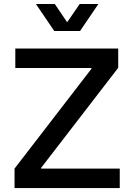

<svg xmlns="http://www.w3.org/2000/svg" viewBox="-20 -953 681 973"><path d="M53.7 -98.6 443.4 -604.5V-608.4H57.6V-707H579.1V-609.4L188.5 -102.5V-98.6H586.9V0H53.7ZM257.8 -932.6 320.3 -840.3 383.8 -932.6H478.5L385.7 -795.9H254.9L162.1 -932.6Z"/></svg>

Font: Wanted Sans Medium
Style: Regular
Weight: 500
Designer: Original Design by Kil Hyung-jin and Kang Hanbin, Wanted Lab, Inc; Hangeul from Source Han Sans by Jang Soo-young and Ka
Foundry: Wanted Lab, Inc.
Version: Version 1.001